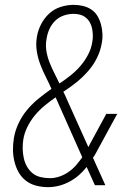

<svg xmlns="http://www.w3.org/2000/svg" viewBox="-20 -763 540 791"><path d="M178 8Q153 8 129.5 2Q106 -4 87.5 -18Q69 -32 57.5 -52Q46 -72 40 -95.5Q34 -119 33.5 -143.5Q33 -168 37 -193Q42 -224 56 -254Q70 -284 91 -309.5Q112 -335 138.5 -356.5Q165 -378 192 -397Q181 -422 168.5 -446.5Q156 -471 146 -497.5Q136 -524 131.5 -552.5Q127 -581 132 -611Q136 -637 149 -662.5Q162 -688 182.5 -707Q203 -726 230 -734.5Q257 -743 283 -743Q303 -743 322 -738.5Q341 -734 356.5 -723.5Q372 -713 381.5 -697Q391 -681 396 -662.5Q401 -644 402 -624Q403 -604 399 -584Q394 -554 379.5 -524.5Q365 -495 343 -470Q321 -445 295 -424Q269 -403 241 -385Q246 -376 250 -366.5Q254 -357 258 -348L344 -157Q345 -159 346 -161Q347 -163 348 -165L418 -294H463L383 -147Q378 -138 373.5 -129.5Q369 -121 363 -113L414 0H371L337 -75Q322 -56 304 -40.5Q286 -25 265 -14Q244 -3 222 2.5Q200 8 178 8ZM225 -419Q249 -435 271 -452.5Q293 -470 311.5 -491.5Q330 -513 343 -538Q356 -563 360 -589Q363 -603 362.5 -617.5Q362 -632 359.5 -645Q357 -658 350.5 -670Q344 -682 333.5 -690.5Q323 -699 310 -702.5Q297 -706 283 -706Q263 -706 242.5 -699Q222 -692 207 -677Q192 -662 183.5 -643Q175 -624 172 -604Q167 -578 171 -553.5Q175 -529 184 -506Q193 -483 204 -461.5Q215 -440 225 -419ZM185 -29Q205 -29 224.5 -35.5Q244 -42 261.5 -54Q279 -66 293 -82Q307 -98 319 -115L222 -333Q219 -341 215.5 -348Q212 -355 209 -362Q186 -346 163.5 -327.5Q141 -309 123 -287Q105 -265 92.5 -239.5Q80 -214 76 -188Q73 -169 73.5 -149.5Q74 -130 78 -111.5Q82 -93 91 -77Q100 -61 114 -49.5Q128 -38 147 -33.5Q166 -29 185 -29Z"/></svg>

Font: Iosevka Curly Extralight
Style: Italic
Weight: 200
Italic angle: -9°
Monospace: yes
Designer: Belleve Invis
Foundry: Belleve Invis
Version: Version 22.1.2; ttfautohint (v1.8.4)